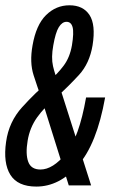

<svg xmlns="http://www.w3.org/2000/svg" viewBox="-34 -701 431 726"><path d="M103.5 4.5Q190.5 4.5 261.2 -75.8Q332 -156 363.5 -332.5H291.5Q265 -181 215.5 -120.5Q166 -60 119 -60Q83.5 -60 72.8 -89.2Q62 -118.5 70.5 -169Q78.5 -218 106.2 -257Q134 -296 178 -332Q224.5 -374 264.5 -417.5Q304.5 -461 316 -529.5Q328.5 -607.5 304.5 -644.2Q280.5 -681 228.5 -681Q178 -681 140.2 -644Q102.5 -607 89 -529Q77.5 -465 93 -416.8Q108.5 -368.5 121.5 -333.5L226 0H310.5L187 -388Q174 -418.5 166.5 -450.8Q159 -483 167.5 -529.5Q176 -578.5 188.5 -598.5Q201 -618.5 217.5 -618.5Q235 -618.5 240.5 -598.2Q246 -578 238 -529.5Q230 -483.5 206.2 -452Q182.5 -420.5 149 -392Q101 -352 50.2 -296.2Q-0.5 -240.5 -11 -164.5Q-22.5 -84.5 5.2 -40Q33 4.5 103.5 4.5Z"/></svg>

Font: Anybody ExtraCondensed
Style: Italic
Weight: 400
Width: 2
Italic angle: -10°
Version: Version 1.113;gftools[0.9.25]